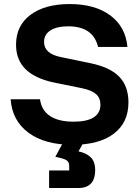

<svg xmlns="http://www.w3.org/2000/svg" viewBox="-20 -705 687 948"><path d="M337.5 10Q201.7 10 120.8 -49.6Q40 -109.2 32.5 -215H177.5Q185 -160 227.1 -132.1Q269.2 -104.2 343.3 -104.2Q409.2 -104.2 442.5 -125.4Q475.8 -146.7 475.8 -188.3Q475.8 -220.8 454.6 -240Q433.3 -259.2 385.8 -269.2L246.7 -297.5Q152.5 -317.5 105.8 -363.8Q59.2 -410 59.2 -484.2Q59.2 -578.3 130.4 -631.7Q201.7 -685 324.2 -685Q448.3 -685 524.2 -629.2Q600 -573.3 609.2 -473.3H464.2Q440 -575 316.7 -575Q260.8 -575 229.2 -555Q197.5 -535 197.5 -497.5Q197.5 -440 280 -423.3L425 -393.3Q523.3 -373.3 568.8 -326.2Q614.2 -279.2 614.2 -199.2Q614.2 -100 542.1 -45Q470 10 337.5 10ZM222.5 223.3V136.7H321.7V113.3Q321.7 92.5 305 84.2Q288.3 75.8 253.3 69.2L304.2 -25H405.8L367.5 42.5Q402.5 49.2 426.2 70Q450 90.8 450 136.7Q450 176.7 430 200Q410 223.3 366.7 223.3Z"/></svg>

Font: Funnel Display
Style: Bold
Weight: 700
Designer: NORD ID, Kristian Moeller
Foundry: Dicotype
Version: Version 1.000